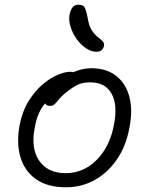

<svg xmlns="http://www.w3.org/2000/svg" viewBox="-20 -784 631 816"><path d="M260 12Q182 12 133 -22.5Q84 -57 66.5 -117.5Q49 -178 64 -256Q76 -314 102.5 -356Q129 -398 161.5 -425.5Q194 -453 225.5 -466Q257 -479 278 -479Q286 -479 291 -477Q309 -485 328.5 -489.5Q348 -494 367 -494Q433 -494 474.5 -461Q516 -428 530.5 -370Q545 -312 529 -236Q515 -162 476.5 -106Q438 -50 382.5 -19Q327 12 260 12ZM128 -243Q110 -154 146.5 -101Q183 -48 259 -48Q334 -48 390 -103.5Q446 -159 464 -252Q481 -337 454.5 -385.5Q428 -434 363 -434Q329 -434 306.5 -422Q284 -410 259 -390Q240 -374 230 -361.5Q220 -349 212.5 -341.5Q205 -334 192 -334Q176 -334 172 -345Q139 -307 128 -243ZM390 -564Q368 -564 345.5 -579Q323 -594 305.5 -618.5Q288 -643 279.5 -671Q271 -699 276 -724Q280 -742 288.5 -753Q297 -764 313 -764Q332 -764 339 -753.5Q346 -743 353 -706Q358 -674 370 -655.5Q382 -637 395 -627Q408 -617 416 -609Q424 -601 422 -589Q416 -564 390 -564Z"/></svg>

Font: Shantell Sans Normal
Style: Italic
Weight: 300
Italic angle: -11.31°
Designer: Stephen Nixon, Anya Danilova, Shantell Martin
Foundry: Arrow Type
Version: Version 1.008;[a672d596b]